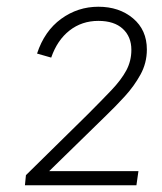

<svg xmlns="http://www.w3.org/2000/svg" viewBox="-20 -773 482 570"><path d="M54 -223 57 -253 239 -432Q281 -474 310.5 -505Q340 -536 355 -564Q370 -592 370 -625Q370 -664 344.5 -687.5Q319 -711 272 -711Q223 -711 186.5 -682.5Q150 -654 132 -602L90 -614Q112 -681 161.5 -717Q211 -753 272 -753Q334 -753 375 -718.5Q416 -684 416 -626Q416 -586 397 -551.5Q378 -517 350.5 -487Q323 -457 296 -431L126 -265H391L385 -223Z"/></svg>

Font: Plus Jakarta Sans ExtraLight
Style: Italic
Weight: 200
Italic angle: -8°
Designer: Gumpita Rahayu
Foundry: Tokotype
Version: Version 2.071; ttfautohint (v1.8.4.7-5d5b);gftools[0.9.29]